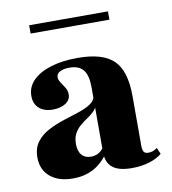

<svg xmlns="http://www.w3.org/2000/svg" viewBox="-71 -643 644 718"><g transform="rotate(-10 251.0 -284.5)"><path d="M276.6 -209.7V-312.9Q276.6 -358.1 260.1 -378.6Q243.5 -399.2 208.1 -399.2Q184.7 -399.2 171.4 -391.9Q158.1 -384.7 158.1 -371.8Q158.1 -361.3 165.7 -350.4Q173.4 -339.5 180.6 -327.4Q187.9 -315.3 187.9 -300.8Q187.9 -280.6 169 -268.1Q150 -255.6 120.2 -255.6Q87.1 -255.6 68.1 -272.6Q49.2 -289.5 49.2 -319.4Q49.2 -353.2 73.4 -377.8Q97.6 -402.4 141.1 -416.1Q184.7 -429.8 244.4 -429.8Q339.5 -429.8 380.6 -389.5Q421.8 -349.2 421.8 -254V-209.7ZM150 11.3Q95.2 11.3 63.3 -15.7Q31.5 -42.7 31.5 -88.7Q31.5 -125 49.2 -148Q66.9 -171 94.8 -185.5Q122.6 -200 154 -210.1Q185.5 -220.2 213.7 -229.4Q241.9 -238.7 260.1 -251.6Q278.2 -264.5 278.2 -285.5L280.6 -247.6Q277.4 -232.3 266.1 -221.4Q254.8 -210.5 240.7 -201.2Q226.6 -191.9 212.9 -180.2Q199.2 -168.5 190.7 -152.8Q182.3 -137.1 182.3 -112.9Q182.3 -86.3 194.8 -71.8Q207.3 -57.3 229.8 -57.3Q246 -57.3 259.3 -64.9Q272.6 -72.6 283.1 -89.5L283.9 -58.1Q259.7 -23.4 226.2 -6Q192.7 11.3 150 11.3ZM421.8 -66.1Q421.8 -48.4 426.6 -41.5Q431.5 -34.7 443.5 -34.7Q452.4 -34.7 460.9 -37.5Q469.4 -40.3 477.4 -46.8L487.9 -22.6Q468.5 -6.5 438.7 2.4Q408.9 11.3 373.4 11.3Q323.4 11.3 300 -7.7Q276.6 -26.6 276.6 -66.9V-209.7H421.8ZM87.1 -550V-581.5H386.3V-550Z"/></g></svg>

Font: Playfair 5pt SemiExpanded Light Black
Style: Regular
Weight: 900
Version: Version 2.203